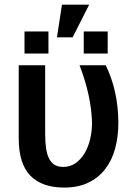

<svg xmlns="http://www.w3.org/2000/svg" viewBox="-20 -816 585 846"><path d="M300 -651.5H231L253 -795.5H373ZM454.5 -580H349V-677.5H454.5ZM193.5 -580H88V-677.5H193.5ZM263 10.5Q164.5 10.5 113.5 -42.2Q62.5 -95 62.5 -206.5V-528.5H179V-225.5Q179 -189.5 183 -162.2Q187 -135 196.5 -116.8Q206 -98.5 221.2 -89.5Q236.5 -80.5 258.5 -80.5Q289 -80.5 312.5 -96.8Q336 -113 352.2 -140Q368.5 -167 377 -202.2Q385.5 -237.5 385.5 -275Q382.5 -393 330.5 -528.5H446Q473 -472.5 487 -410.2Q501 -348 501.5 -275Q501.5 -213 487 -160.5Q472.5 -108 442.8 -70Q413 -32 368.2 -10.8Q323.5 10.5 263 10.5Z"/></svg>

Font: Roberto Sans Medium
Style: Regular
Weight: 500
Designer: Google (font) & Cristiano Sobral (main changes)
Version: Version 1.000;October 12, 2021;FontCreator 14.0.0.2814 64-bi